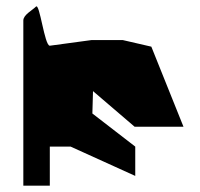

<svg xmlns="http://www.w3.org/2000/svg" viewBox="-20 -777 633 609"><path d="M54 -188H138V-312H204L409 -219V-312L273 -417L275 -488L407 -375H562L460 -629L369 -650H271L138 -632C121 -632 106 -769 94 -756C82 -744 54 -730 54 -712Z"/></svg>

Font: bitstorm
Style: ext
Weight: 400
Version: Version 0.2